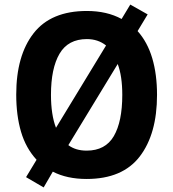

<svg xmlns="http://www.w3.org/2000/svg" viewBox="-20 -773 758 840"><path d="M667 -358Q667 -187 591.5 -88.5Q516 10 359 10Q273 10 211 -22L171 47L94 2L140 -74Q93 -125 72 -196.5Q51 -268 51 -359Q51 -530 127 -627.5Q203 -725 360 -725Q448 -725 512 -690L550 -753L626 -710L582 -637Q625 -589 646 -518.5Q667 -448 667 -358ZM203 -358Q203 -315 208.5 -278.5Q214 -242 225 -214L444 -574Q409 -602 360 -602Q278 -602 240.5 -538Q203 -474 203 -358ZM515 -358Q515 -440 495 -493L279 -138Q311 -114 359 -114Q441 -114 478 -177.5Q515 -241 515 -358Z"/></svg>

Font: Noto Sans Khmer UI SemiCondensed
Style: Bold
Weight: 700
Width: 4
Designer: Danh Hong and the Monotype Design Team
Foundry: Monotype Imaging Inc.
Version: Version 2.002; ttfautohint (v1.8.4.7-5d5b)